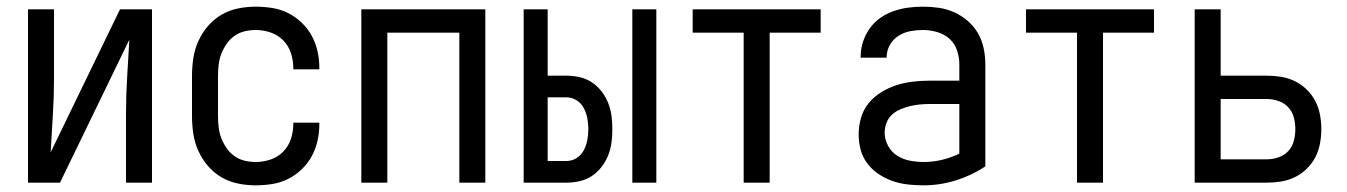

<svg xmlns="http://www.w3.org/2000/svg" viewBox="-20 -548 4040 576"><path d="M64 0V-520H142V-312Q142 -257 138.5 -202Q135 -147 132 -91L340 -520H436V0H358V-208Q358 -263 361.5 -318Q365 -373 368 -429L160 0Z M747 8Q720 8 693.5 2.5Q667 -3 644 -16.5Q621 -30 603.5 -50.5Q586 -71 575 -95.5Q564 -120 560 -146.5Q556 -173 556 -200V-320Q556 -347 560 -373.5Q564 -400 575 -424.5Q586 -449 603.5 -469.5Q621 -490 644 -503.5Q667 -517 693.5 -522.5Q720 -528 747 -528Q772 -528 797 -524Q822 -520 844 -509Q866 -498 884.5 -480.5Q903 -463 915 -441Q927 -419 932.5 -394.5Q938 -370 938 -345V-340H860V-343Q860 -366 853 -388Q846 -410 830 -426.5Q814 -443 792 -450.5Q770 -458 747 -458Q730 -458 713.5 -454Q697 -450 683 -440Q669 -430 659.5 -416Q650 -402 644 -386.5Q638 -371 636 -354Q634 -337 634 -320V-200Q634 -183 636 -166Q638 -149 644 -133.5Q650 -118 659.5 -104Q669 -90 683 -80Q697 -70 713.5 -66Q730 -62 747 -62Q770 -62 792 -69.5Q814 -77 830 -93.5Q846 -110 853 -132Q860 -154 860 -177V-180H938V-175Q938 -150 932.5 -125.5Q927 -101 915 -79Q903 -57 884.5 -39.5Q866 -22 844 -11Q822 0 797 4Q772 8 747 8Z M1064 0V-520H1436V0H1358V-450H1142V0Z M1877 0V-520H1949V0ZM1551 0V-520H1623V-321H1679Q1699 -321 1719 -316.5Q1739 -312 1755.5 -301Q1772 -290 1784.5 -274Q1797 -258 1804.5 -239Q1812 -220 1814.5 -200.5Q1817 -181 1817 -161Q1817 -140 1814.5 -120.5Q1812 -101 1804.5 -82Q1797 -63 1784.5 -47Q1772 -31 1755.5 -20Q1739 -9 1719 -4.5Q1699 0 1679 0ZM1623 -65H1679Q1696 -65 1710 -74Q1724 -83 1731.5 -97.5Q1739 -112 1742 -128Q1745 -144 1745 -161Q1745 -177 1742 -193Q1739 -209 1731.5 -223.5Q1724 -238 1710 -247Q1696 -256 1679 -256H1623Z M2211 0V-450H2058V-520H2442V-450H2289V0Z M2751 8Q2728 8 2704.5 5.5Q2681 3 2659 -4.5Q2637 -12 2617 -25Q2597 -38 2582.5 -57Q2568 -76 2562 -98.5Q2556 -121 2556 -145Q2556 -170 2563 -194.5Q2570 -219 2586 -238.5Q2602 -258 2624 -271.5Q2646 -285 2669.5 -292.5Q2693 -300 2718 -303Q2743 -306 2769 -306H2858V-355Q2858 -376 2851 -397Q2844 -418 2828 -432Q2812 -446 2791 -452Q2770 -458 2749 -458Q2730 -458 2711 -454.5Q2692 -451 2675.5 -440.5Q2659 -430 2649.5 -413Q2640 -396 2640 -377V-375H2562V-378Q2562 -401 2569 -422.5Q2576 -444 2589 -462.5Q2602 -481 2620.5 -494Q2639 -507 2660.5 -514.5Q2682 -522 2704 -525Q2726 -528 2749 -528Q2773 -528 2797 -524.5Q2821 -521 2843 -511Q2865 -501 2883.5 -485Q2902 -469 2914 -448Q2926 -427 2931 -403Q2936 -379 2936 -355V-49Q2896 -22 2848 -7Q2800 8 2751 8ZM2751 -62Q2779 -62 2806 -68.5Q2833 -75 2858 -87V-236H2769Q2754 -236 2739 -234.5Q2724 -233 2709.5 -229.5Q2695 -226 2681 -220Q2667 -214 2656 -204Q2645 -194 2639.5 -179.5Q2634 -165 2634 -150Q2634 -130 2644 -111Q2654 -92 2671.5 -81Q2689 -70 2709.5 -66Q2730 -62 2751 -62Z M3211 0V-450H3058V-520H3442V-450H3289V0Z M3564 0V-520H3642V-321H3780Q3802 -321 3823.5 -317.5Q3845 -314 3864.5 -304.5Q3884 -295 3900 -279.5Q3916 -264 3926 -244.5Q3936 -225 3940 -203.5Q3944 -182 3944 -161Q3944 -139 3940 -117.5Q3936 -96 3926 -76.5Q3916 -57 3900 -41.5Q3884 -26 3864.5 -16.5Q3845 -7 3823.5 -3.5Q3802 0 3780 0ZM3642 -70H3780Q3798 -70 3815.5 -76Q3833 -82 3845 -95Q3857 -108 3861.5 -125.5Q3866 -143 3866 -161Q3866 -178 3861.5 -195.5Q3857 -213 3845 -226Q3833 -239 3815.5 -245Q3798 -251 3780 -251H3642Z"/></svg>

Font: Moesevka
Style: Regular
Weight: 400
Monospace: yes
Designer: Belleve Invis
Foundry: Belleve Invis
Version: Version 32.5.0; ttfautohint (v1.8.4)